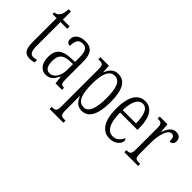

<svg xmlns="http://www.w3.org/2000/svg" viewBox="-64 -1235 2049 2049"><g transform="rotate(45 961.0 -210.0)"><path d="M178 10C204 10 228 5 244 0V-37C226 -33 213 -30 193 -30C153 -30 134 -57 134 -142V-500H236V-536H134V-658H100C95 -606 90 -578 73 -557C61 -539 42 -529 14 -525V-500H75V-143C75 -28 106 10 178 10Z M419 10C488 10 516 -32 546 -89H550L559 0H657V-31H654C617 -31 605 -44 605 -108V-369C605 -497 559 -544 470 -544C387 -544 335 -504 335 -445C335 -410 352 -391 385 -391C385 -466 406 -506 466 -506C527 -506 545 -461 545 -372V-309L481 -306C361 -301 303 -253 303 -148C303 -41 352 10 419 10ZM435 -30C386 -30 365 -76 365 -145C365 -225 398 -270 492 -275L546 -278V-191C546 -100 502 -30 435 -30Z M708 238H916V206H902C857 206 838 199 838 135V24C838 -23 838 -63 837 -91H839C861 -30 898 11 962 11C1060 11 1117 -78 1117 -274C1117 -465 1063 -546 961 -546C897 -546 861 -504 838 -445H835L829 -536H700V-505H712C762 -505 778 -497 778 -433V133C778 199 759 206 713 206H708ZM952 -31C864 -31 838 -124 838 -274C838 -419 871 -505 951 -505C1024 -505 1056 -429 1056 -276C1056 -124 1027 -31 952 -31Z M1381 10C1471 10 1514 -48 1514 -85C1514 -100 1507 -109 1499 -113C1481 -70 1447 -31 1391 -31C1313 -31 1268 -106 1267 -267H1529V-298C1529 -454 1473 -544 1373 -544C1267 -544 1207 -451 1207 -263C1207 -89 1271 10 1381 10ZM1469 -305H1268C1271 -430 1306 -506 1374 -506C1442 -506 1468 -424 1469 -305Z M1598 0H1806V-31H1790C1743 -31 1726 -38 1726 -103V-275C1726 -375 1756 -499 1815 -499C1852 -499 1858 -469 1858 -422C1896 -422 1911 -444 1911 -476C1911 -516 1888 -545 1839 -545C1774 -545 1745 -488 1724 -431H1722L1713 -536H1596V-505H1599C1647 -505 1665 -497 1665 -433V-105C1665 -39 1647 -31 1600 -31H1598Z"/></g></svg>

Font: Noto Serif Armenian ExtraCondensed Light
Style: Regular
Weight: 300
Width: 2
Designer: Monotype Design Team
Foundry: Monotype Imaging Inc.
Version: Version 2.008